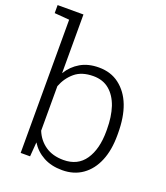

<svg xmlns="http://www.w3.org/2000/svg" viewBox="-147 -858 832 965"><g transform="rotate(20 269.0 -376.0)"><path d="M298.3 10.3Q240.2 10.3 198 -12.7Q155.8 -35.6 129.9 -76.7L124 0H73.7V-712.4L-5.9 -718.8V-761.7H132.3V-447.8Q158.2 -490.2 199.5 -514.2Q240.7 -538.1 297.4 -538.1Q361.3 -538.1 406.2 -503.9Q500 -432.6 500 -259.8V-249.5Q500 -169.4 476.1 -112.3Q452.1 -54.2 406.7 -22Q361.3 10.3 298.3 10.3ZM287.1 -40Q363.3 -40 402.1 -96.9Q440.9 -153.8 440.9 -249.5V-259.8Q440.9 -326.7 423.8 -378.9Q406.2 -430.2 371.8 -459Q337.4 -487.8 286.1 -487.8Q224.1 -487.8 187.3 -456.8Q150.4 -425.8 132.3 -378.4V-140.1Q150.9 -94.2 189.9 -67.1Q229 -40 287.1 -40Z"/></g></svg>

Font: Suwannaphum Light
Style: Regular
Weight: 300
Designer: Danh Hong
Version: Version 8.002; ttfautohint (v1.8.3)